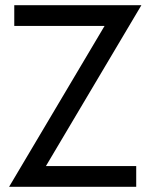

<svg xmlns="http://www.w3.org/2000/svg" viewBox="-20 -720 585 740"><path d="M35 -620H383L15 0H505V-80H157L525 -700H35Z"/></svg>

Font: Jost
Style: Regular
Weight: 400
Version: Version 3.710